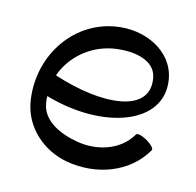

<svg xmlns="http://www.w3.org/2000/svg" viewBox="-90 -654 793 775"><g transform="rotate(15 306.5 -266.5)"><path d="M572 -111C576 -118 562 -133 540 -146C519 -158 498 -163 494 -156C450 -80 357 -51 269 -67C196 -80 123 -114 111 -183C109 -193 108 -203 108 -213C359 -140 596 -224 564 -406C544 -519 420 -577 299 -555C125 -524 18 -350 49 -172C67 -71 151 4 253 22C379 44 509 -2 572 -111ZM315 -467C398 -481 489 -467 502 -394C528 -250 326 -235 120 -303C149 -385 222 -450 315 -467Z"/></g></svg>

Font: Nupuram
Style: Regular
Weight: 400
Designer: Santhosh Thottingal (santhosh.thottingal@gmail.com)
Foundry: SMC
Version: Version 1.000